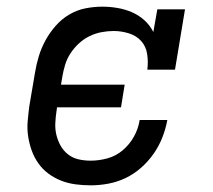

<svg xmlns="http://www.w3.org/2000/svg" viewBox="-20 -548 640 576"><path d="M252 8Q229 8 206.5 5Q184 2 163.5 -6Q143 -14 125.5 -27Q108 -40 95.5 -57.5Q83 -75 75.5 -95.5Q68 -116 64.5 -138.5Q61 -161 63 -184Q65 -207 68 -230L85 -330Q89 -355 96.5 -379.5Q104 -404 116.5 -427Q129 -450 147 -470.5Q165 -491 188 -504.5Q211 -518 236.5 -523Q262 -528 287 -528Q310 -528 333 -524Q356 -520 376.5 -511Q397 -502 413.5 -487Q430 -472 440 -452L452 -520H535L505 -339H422Q425 -362 421.5 -385.5Q418 -409 403.5 -425Q389 -441 366.5 -448Q344 -455 321 -455Q303 -455 284.5 -451.5Q266 -448 248.5 -439.5Q231 -431 216.5 -417.5Q202 -404 191.5 -388Q181 -372 175.5 -354Q170 -336 167 -318L163 -294H354L343 -226H151L150 -218Q147 -199 146 -180Q145 -161 149 -144Q153 -127 161.5 -111.5Q170 -96 184 -85Q198 -74 215.5 -70Q233 -66 252 -66Q277 -66 302.5 -73Q328 -80 348.5 -97.5Q369 -115 382 -138.5Q395 -162 399 -188H482Q477 -161 467 -135.5Q457 -110 441 -87Q425 -64 403.5 -45Q382 -26 357 -14Q332 -2 305 3Q278 8 252 8Z"/></svg>

Font: Iosevka Etoile Oblique
Style: Regular
Weight: 400
Italic angle: -9°
Designer: Belleve Invis
Foundry: Belleve Invis
Version: Version 15.5.2; ttfautohint (v1.8.4)